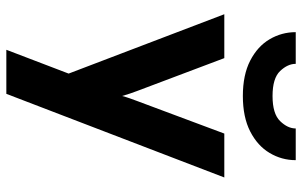

<svg xmlns="http://www.w3.org/2000/svg" viewBox="-198 -584 976 621"><g transform="rotate(90 290.5 -274.0)"><path d="M141.5 194 218.5 -7.5 26.5 -511H168.5L275 -228.5Q279 -218.5 283.2 -205.5Q287.5 -192.5 291 -180.5Q294 -192.5 298.5 -205.2Q303 -218 307 -228.5L412.5 -511H554.5L284 194ZM291 -571Q222.5 -571 176.5 -594.8Q130.5 -618.5 107.5 -657.5Q84.5 -696.5 84.5 -742H187Q187 -716 210.2 -691.5Q233.5 -667 291 -667Q348.5 -667 372.2 -691.5Q396 -716 396 -742H498.5Q498.5 -696.5 475.2 -657.5Q452 -618.5 405.8 -594.8Q359.5 -571 291 -571Z"/></g></svg>

Font: Overpass ExtraBold
Style: Regular
Weight: 800
Designer: Delve Withrington, Dave Bailey, Thomas Jockin
Foundry: Delve Fonts LLC
Version: Version 4.000; ttfautohint (v1.8.3)